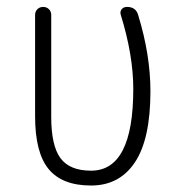

<svg xmlns="http://www.w3.org/2000/svg" viewBox="-20 -540 540 569"><path d="M250 9.8Q164.1 9.8 124 -39.1Q84 -87.9 84 -195.3V-496.1Q84 -505.9 90.8 -512.7Q97.7 -519.5 107.9 -519.5Q118.2 -519.5 125 -512.7Q131.8 -505.9 131.8 -496.1V-193.4Q131.8 -108.4 159.2 -71.3Q186.5 -34.2 250 -34.2Q375 -34.2 375 -276.4Q375 -376 337.9 -496.1Q335 -504.9 340.3 -512.2Q345.7 -519.5 356.4 -519.5Q382.8 -519.5 389.6 -495.1Q425.8 -377 425.8 -269.5Q425.8 -127.9 379.9 -59.1Q334 9.8 250 9.8Z"/></svg>

Font: Rounded Mgen+ 1m light
Style: Regular
Weight: 200
Designer: [Source Han Sans]
Ryoko NISHIZUKA  (kana & ideographs); Paul D. Hunt (Latin, Greek & Cyrillic); Wenlong ZHANG  (bopomofo
Version: Version 1.059.20150602